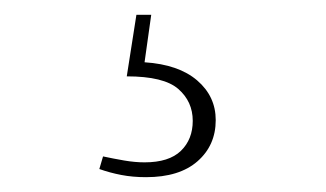

<svg xmlns="http://www.w3.org/2000/svg" viewBox="-20 -20 440 259"><path d="M151 83 164 0H184L175 64Q221 67 246 88.5Q271 110 271 142Q271 176 246.5 197.5Q222 219 177 219Q159 219 143.5 216Q128 213 114 208L119 191Q133 194 147.5 196.5Q162 199 175 199Q208 199 224 183.5Q240 168 240 143Q240 117 220.5 100Q201 83 151 83Z"/></svg>

Font: Source Serif 4 SmText ExtraLight
Style: Regular
Weight: 200
Designer: Frank Grießhammer
Foundry: Adobe
Version: Version 4.005;hotconv 1.1.0;makeotfexe 2.6.0